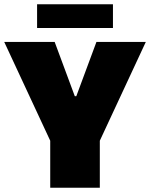

<svg xmlns="http://www.w3.org/2000/svg" viewBox="-23 -886 708 906"><path d="M214 0V-222L-3 -688H235L330 -432H337L432 -688H665L448 -222V0ZM152 -754V-866H510V-754Z"/></svg>

Font: Saira Thin Black
Style: Regular
Weight: 900
Version: Version 1.101